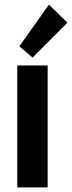

<svg xmlns="http://www.w3.org/2000/svg" viewBox="-20 -819 315 839"><path d="M55.4 0V-532.9H188.2V0ZM122.2 -567.3 64.6 -616.8 193.9 -798.9 274.7 -719.7Z"/></svg>

Font: Reddit Sans Condensed
Style: Regular
Weight: 400
Designer: Stephen Hutchings
Foundry: Reddit
Version: Version 1.014